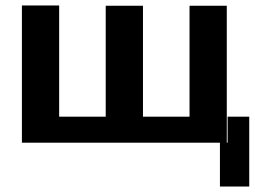

<svg xmlns="http://www.w3.org/2000/svg" viewBox="-20 -521 930 701"><path d="M811 -95V0H808V-500H672V-95H502V-500H366V-95H196V-501H60V0H783V160H890V-95Z"/></svg>

Font: Perun
Style: Bold
Weight: 700
Foundry: Copyright (c) Stefan Peev, Context Ltd, 2016
Version: Version 1.089